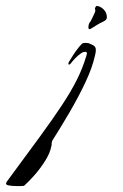

<svg xmlns="http://www.w3.org/2000/svg" viewBox="-121 -293 414 645"><path d="M180 -195Q176 -195 176 -201Q176 -214 183 -221Q184 -223 188.5 -231.5Q193 -240 197 -249.5Q201 -259 198 -262V-263Q198 -266 200 -269.5Q202 -273 203 -273Q215 -273 226.5 -262Q238 -251 238 -235Q238 -226 227 -221Q214 -215 206 -210Q198 -205 185 -197Q181 -195 180 -195ZM-66 332Q-82 332 -93.5 329.5Q-105 327 -98 317Q-33 229 12 167.5Q57 106 87 60.5Q117 15 136.5 -23.5Q156 -62 169 -105Q171 -111 171 -113Q171 -119 166 -119Q163 -119 159 -118Q155 -117 150 -113Q141 -107 131.5 -97Q122 -87 116 -79Q113 -76 111 -76Q107 -76 110 -84Q114 -91 123.5 -106Q133 -121 143.5 -134Q154 -147 158 -148Q159 -148 161 -148.5Q163 -149 165 -149Q177 -149 181 -146Q192 -142 196.5 -137.5Q201 -133 201 -124Q201 -118 198 -106Q189 -65 165.5 -15.5Q142 34 112.5 84.5Q83 135 55 179Q52 185 52.5 190Q53 195 51 200Q47 221 31.5 246Q16 271 -3.5 293.5Q-23 316 -40 331Q-44 332 -51 332Q-58 332 -66 332Z"/></svg>

Font: The Nautigal
Style: Regular
Weight: 400
Designer: Robert E. Leuschke
Foundry: Robert E. Leuschke
Version: Version 1.100; ttfautohint (v1.8.3)